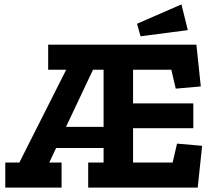

<svg xmlns="http://www.w3.org/2000/svg" viewBox="-20 -853 974 873"><path d="M834 -716 619 -688 603 -745 805 -833ZM879 0H381V-114H451V-180H235L204 -114H260V0H4V-114H68L281 -536H199V-650H873L893 -460L779 -450L759 -536H585V-383H859V-270H585V-114H765L785 -200L899 -190ZM451 -276V-536H403L280 -276Z"/></svg>

Font: Zilla Slab Bold
Style: Bold
Weight: 700
Designer: Typotheque.com
Foundry: Typotheque type foundry
Version: Version 1.1; 2017; ttfautohint (v1.6)